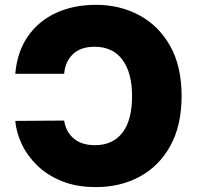

<svg xmlns="http://www.w3.org/2000/svg" viewBox="-20 -757 808 787"><path d="M373.6 9.9Q293.7 9.9 233.3 -14.6Q172.9 -39.1 131.9 -79.4Q90.9 -119.7 68.7 -167.4Q46.5 -215.2 42.6 -261.4L242.9 -262.8Q250.4 -215.9 282.7 -188.9Q315 -161.9 369.3 -161.9Q441.8 -161.9 481.5 -212.7Q521.3 -263.5 521.3 -363.6Q521.3 -458.5 481.9 -511.9Q442.5 -565.3 367.9 -565.3Q310.4 -565.3 278.8 -535Q247.2 -504.6 242.9 -454.5H42.6Q50.4 -544.7 94.3 -608Q138.1 -671.2 210 -704.2Q282 -737.2 373.6 -737.2Q471.6 -737.2 551.1 -694.4Q630.7 -651.6 677.6 -568.4Q724.4 -485.1 724.4 -363.6Q724.4 -242.9 678.4 -159.6Q632.5 -76.3 553.1 -33.2Q473.7 9.9 373.6 9.9Z"/></svg>

Font: Inter UI Black
Style: Regular
Weight: 900
Designer: Rasmus Andersson
Foundry: rsms
Version: 3.2;8d6f07862